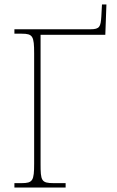

<svg xmlns="http://www.w3.org/2000/svg" viewBox="-20 -846 527 866"><path d="M45 0H276V-20H222C166 -20 163 -31 163 -108V-689H455L460 -826H440L437 -771C434 -726 430 -714 388 -714H45V-694H78C128 -694 134 -683 134 -605V-108C134 -31 128 -20 77 -20H45Z"/></svg>

Font: Noto Serif SemiCondensed Thin
Style: Regular
Weight: 100
Width: 4
Designer: Monotype Design Team
Foundry: Monotype Imaging Inc.
Version: Version 2.015